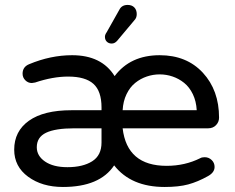

<svg xmlns="http://www.w3.org/2000/svg" viewBox="-20 -742 944 772"><path d="M816.9 -226.1H473.1Q490.7 -75.2 649.9 -75.2Q723.6 -75.2 785.2 -106Q791.5 -109.9 803.2 -109.9Q819.3 -109.9 831.1 -98.6Q842.8 -87.4 842.8 -70.8Q842.8 -48.8 816.9 -34.2Q774.9 -10.7 736.8 -0.5Q698.7 9.8 642.1 9.8Q506.8 9.8 439 -77.1Q381.3 9.8 232.9 9.8Q149.4 9.8 93.3 -31.2Q37.1 -72.3 37.1 -140.1Q37.1 -214.4 96.4 -256.6Q155.8 -298.8 267.1 -298.8H388.2V-310.1Q388.2 -375.5 355.7 -404.8Q323.2 -434.1 253.9 -434.1Q192.4 -434.1 121.1 -410.2Q111.3 -408.2 107.9 -408.2Q92.8 -408.2 81.8 -419.2Q70.8 -430.2 70.8 -445.8Q70.8 -473.1 97.2 -483.9Q183.6 -520 270 -520Q388.7 -520 440.9 -436Q503.9 -520 622.1 -520Q730.5 -520 795.7 -449.5Q860.8 -378.9 860.8 -269Q860.8 -251.5 848.6 -238.8Q836.4 -226.1 816.9 -226.1ZM473.1 -298.8H771Q769 -335 755.4 -363.3Q741.7 -391.6 720.5 -408.7Q699.2 -425.8 674.1 -434.3Q648.9 -442.9 622.1 -442.9Q595.2 -442.9 570.1 -434.3Q544.9 -425.8 523.7 -408.7Q502.4 -391.6 488.8 -363.3Q475.1 -335 473.1 -298.8ZM388.2 -226.1H278.8Q202.6 -226.1 165.3 -208.3Q127.9 -190.4 127.9 -149.9Q127.9 -115.2 161.1 -92.5Q194.3 -69.8 251 -69.8Q313 -69.8 350.6 -93.5Q388.2 -117.2 388.2 -168.9ZM529.8 -685.1Q529.8 -669.9 520 -660.2L451.2 -578.1Q441.4 -566.9 429.2 -566.9Q417 -566.9 409.4 -574.5Q401.9 -582 401.9 -594.2Q401.9 -602.5 409.2 -612.8L460 -703.1Q469.7 -722.2 493.2 -722.2Q510.3 -722.2 520 -712.2Q529.8 -702.1 529.8 -685.1Z"/></svg>

Font: Aka-Acid-Varela
Style: Regular
Weight: 400
Designer: Joe Prince, Avraham Cornfeld, Cyberella
Foundry: Joe Prince, Avraham Cornfeld, Cyberella
Version: Version 2.000; ttfautohint (v1.5.33-1714) -l 8 -r 50 -G 200 